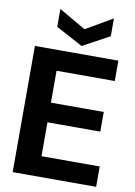

<svg xmlns="http://www.w3.org/2000/svg" viewBox="-99 -986 737 1049"><g transform="rotate(10 269.5 -461.5)"><path d="M47 0V-700H510V-587H187V-410H480V-301H187V-113H510V0ZM298 -744 149 -824V-923L298 -837L446 -923V-824Z"/></g></svg>

Font: Host Grotesk Black
Style: Regular
Weight: 900
Designer: Doğukan Karapınar based on Poppins by Indian Type Foundry, Jonny Pinhorn
Foundry: Element Type
Version: Version 1.000; ttfautohint (v1.8.4.7-5d5b);gftools[0.9.33]